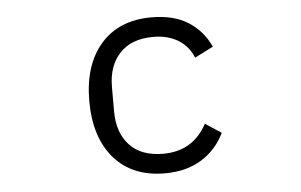

<svg xmlns="http://www.w3.org/2000/svg" viewBox="-44 -617 1089 694"><g transform="rotate(-5 500.0 -270.0)"><path d="M278 -271Q278 -402 344 -477.5Q410 -553 528 -553Q608 -553 660.5 -520Q713 -487 740 -428L673 -394Q656 -436 618.5 -459Q581 -482 528 -482Q449 -482 406.5 -436.5Q364 -391 364 -315V-226Q364 -149 406 -103.5Q448 -58 528 -58Q636 -58 687 -153L745 -115Q716 -55 661 -21Q606 13 528 13Q410 13 344 -63Q278 -139 278 -271Z"/></g></svg>

Font: IBM Plex Sans JP
Style: Regular
Weight: 400
Designer: Mike Abbink; Paul van der Laan; Pieter van Rosmalen; Wujin Sim; Yejin Wi; Jinhee Kim; Boomi Park; Yona Kim; Kichan Ma
Foundry: Sandoll Inc.
Version: Version 1.001